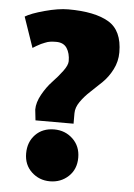

<svg xmlns="http://www.w3.org/2000/svg" viewBox="-52 -749 560 804"><g transform="rotate(5 227.5 -347.0)"><path d="M431 -548Q431 -510 414 -476.5Q397 -443 372.5 -419Q348 -395 324 -373Q300 -351 283 -326.5Q266 -302 266 -278V-234H106Q104 -249 101 -279Q101 -309 120 -343Q139 -377 162 -401Q185 -425 204 -450.5Q223 -476 223 -493Q223 -526 209 -547.5Q195 -569 164 -569Q150 -569 139 -567.5Q128 -566 116.5 -561Q105 -556 101 -554.5Q97 -553 82.5 -544.5Q68 -536 67 -535L23 -663Q47 -678 104 -693.5Q161 -709 203 -709Q314 -709 372.5 -674.5Q431 -640 431 -548ZM298 -94Q298 -45 266 -15Q234 15 188 15Q143 15 111 -15Q79 -45 79 -93Q79 -141 109 -172Q139 -203 188 -203Q234 -203 266 -172.5Q298 -142 298 -94Z"/></g></svg>

Font: Repo
Style: ExtraBlack
Weight: 1000
Designer: Stefan Peev
Foundry: Context Ltd
Version: Version 001.000